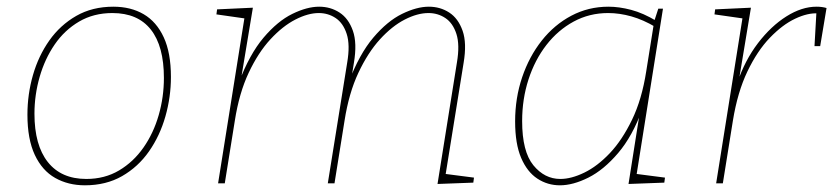

<svg xmlns="http://www.w3.org/2000/svg" viewBox="-20 -548 2491 574"><path d="M319 -528Q371 -528 409.5 -505.5Q448 -483 469.5 -436.5Q491 -390 491 -318Q491 -258 474.5 -200Q458 -142 425.5 -95.5Q393 -49 345 -21.5Q297 6 234 6Q184 6 145 -16Q106 -38 84 -85Q62 -132 62 -205Q62 -266 78.5 -323.5Q95 -381 127.5 -427Q160 -473 208 -500.5Q256 -528 319 -528ZM316 -509Q260 -509 216.5 -483.5Q173 -458 143.5 -415Q114 -372 98.5 -318Q83 -264 83 -208Q83 -114 123 -63.5Q163 -13 238 -13Q293 -13 336 -38.5Q379 -64 409 -107Q439 -150 454.5 -204Q470 -258 470 -315Q470 -410 431 -459.5Q392 -509 316 -509Z M1288 2 1346 -361Q1355 -414 1344.5 -446.5Q1334 -479 1311.5 -494Q1289 -509 1261 -509Q1228 -509 1190 -489.5Q1152 -470 1116 -430.5Q1080 -391 1051.5 -330.5Q1023 -270 1010 -187L980 0H960L1018 -361Q1027 -414 1016.5 -446.5Q1006 -479 983.5 -494Q961 -509 933 -509Q901 -509 863 -489.5Q825 -470 788.5 -430.5Q752 -391 723.5 -330.5Q695 -270 682 -187L652 0H632L712 -502L718 -492L627 -505L629 -520L736 -525L699 -302L694 -301Q726 -386 768 -435.5Q810 -485 854 -506.5Q898 -528 934 -528Q968 -528 995 -510.5Q1022 -493 1035 -456Q1048 -419 1038 -360L1028 -298L1022 -301Q1054 -386 1096 -435.5Q1138 -485 1182 -506.5Q1226 -528 1262 -528Q1296 -528 1323 -510.5Q1350 -493 1363 -456Q1376 -419 1366 -360L1311 -19L1304 -29L1397 -17L1395 -2Z M1654 6Q1617 6 1586.5 -14Q1556 -34 1538 -76Q1520 -118 1520 -185Q1520 -255 1541 -317Q1562 -379 1599.5 -426.5Q1637 -474 1688 -501Q1739 -528 1799 -528Q1831 -528 1867 -518.5Q1903 -509 1943 -485L1935 -482L1948 -522H1962L1882 -19L1875 -29L1968 -17L1966 -2L1859 2L1894 -220L1900 -221Q1871 -141 1828 -90.5Q1785 -40 1739 -17Q1693 6 1654 6ZM1655 -13Q1688 -13 1727 -32Q1766 -51 1803 -90Q1840 -129 1869.5 -190Q1899 -251 1912 -335L1935 -479L1940 -467Q1903 -489 1867.5 -499Q1832 -509 1798 -509Q1742 -509 1695 -483.5Q1648 -458 1613.5 -413.5Q1579 -369 1560 -310.5Q1541 -252 1541 -186Q1541 -95 1574.5 -54Q1608 -13 1655 -13Z M2121 0 2201 -502 2207 -492 2116 -505 2118 -520 2225 -525 2188 -302 2184 -300Q2207 -368 2246 -419Q2285 -470 2331 -499Q2377 -528 2421 -528Q2438 -528 2451 -524L2432 -410H2415L2421 -516L2426 -508Q2395 -510 2357 -492Q2319 -474 2281.5 -435Q2244 -396 2214.5 -334.5Q2185 -273 2171 -187L2141 0Z"/></svg>

Font: Bitter Thin Thin
Style: Italic
Weight: 250
Italic angle: -9°
Version: Version 2.002